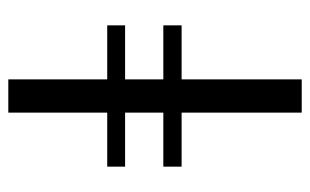

<svg xmlns="http://www.w3.org/2000/svg" viewBox="-162 -584 746 462"><g transform="rotate(-90 211.0 -353.0)"><path d="M381 -289V-333H251V-425H381V-468H251V-706H171V-468H41V-425H171V-333H41V-289H171V0H251V-289Z"/></g></svg>

Font: STIX Two Math
Style: Regular
Weight: 400
Designer: Ross Mills, John Hudson & Paul Hanslow, Tiro Typeworks Ltd; with portions MicroPress Inc., with additions and correction
Foundry: Tiro Typeworks Ltd
Version: Version 2.02 b142